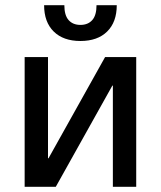

<svg xmlns="http://www.w3.org/2000/svg" viewBox="-20 -720 620 740"><path d="M75 -500H165V-110H167L385 -500H505V0H415V-390H413L195 0H75ZM290 -562Q224 -562 187 -598.5Q150 -635 150 -700H228Q228 -661 244.5 -642.5Q261 -624 290 -624Q319 -624 335.5 -642.5Q352 -661 352 -700H430Q430 -635 393 -598.5Q356 -562 290 -562Z"/></svg>

Font: PT Root UI Medium
Style: Regular
Weight: 500
Designer: Vitaly Kuzmin
Foundry: ParaType Ltd.
Version: Version 2.001G